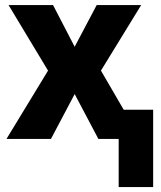

<svg xmlns="http://www.w3.org/2000/svg" viewBox="-20 -555 645 767"><path d="M591.8 192.4H454.1V0H373L278.3 -179.2L183.6 0H5.9L171.9 -272.9L14.2 -534.7H191.9L278.3 -368.2L366.2 -534.7H543.9L383.3 -272.9L474.1 -116.7H591.8Z"/></svg>

Font: Lunasima
Style: Bold
Weight: 700
Designer: The DocRepair Project, Monotype Design Team
Foundry: Google
Version: Version 2.009